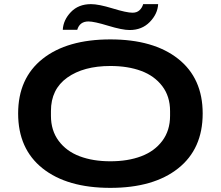

<svg xmlns="http://www.w3.org/2000/svg" viewBox="-20 -888 1058 920"><path d="M280.8 -745.1Q283.2 -792 319.6 -830.1Q356 -868.2 416 -868.2Q452.6 -868.2 519.5 -847.7Q586.4 -827.1 615.2 -827.1Q635.7 -827.1 648.4 -838.9Q661.1 -850.6 666 -868.2H737.8Q735.4 -821.3 697.8 -782.7Q660.2 -744.1 601.1 -744.1Q565.9 -744.1 498.5 -764.6Q431.2 -785.2 403.8 -785.2Q361.8 -785.2 350.1 -745.1ZM66.9 -344.2Q66.9 -513.2 184.3 -606.2Q301.8 -699.2 508.8 -699.2Q715.8 -699.2 833.5 -606.2Q951.2 -513.2 951.2 -344.2Q951.2 -174.3 833.5 -81.1Q715.8 12.2 508.8 12.2Q301.8 12.2 184.3 -81.1Q66.9 -174.3 66.9 -344.2ZM508.8 -115.2Q592.8 -115.2 656.5 -139.2Q720.2 -163.1 757.6 -212.9Q794.9 -262.7 794.9 -333V-356Q794.9 -426.3 757.3 -475.6Q719.7 -524.9 656.2 -548.3Q592.8 -571.8 508.8 -571.8Q380.4 -571.8 302.2 -516.1Q224.1 -460.4 224.1 -356V-333Q224.1 -262.7 261.2 -212.9Q298.3 -163.1 361.8 -139.2Q425.3 -115.2 508.8 -115.2Z"/></svg>

Font: Archivo Expanded SemiBold
Style: Regular
Weight: 600
Width: 7
Designer: Hector Gatti
Foundry: Omnibus-Type
Version: Version 2.001